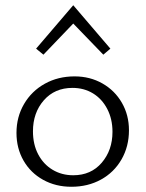

<svg xmlns="http://www.w3.org/2000/svg" viewBox="-20 -710 557 734"><path d="M43 -202Q43 -263 72 -312.5Q101 -362 151.5 -390Q202 -418 265 -418Q324 -418 371.5 -391Q419 -364 446 -317Q473 -270 473 -212Q473 -150 444.5 -100.5Q416 -51 366 -23.5Q316 4 253 4Q193 4 145 -22.5Q97 -49 70 -96Q43 -143 43 -202ZM410 -206Q410 -255 390 -293.5Q370 -332 335.5 -353Q301 -374 257 -374Q189 -374 147.5 -326.5Q106 -279 106 -208Q106 -158 126 -120Q146 -82 181 -61Q216 -40 260 -40Q328 -40 369 -88Q410 -136 410 -206ZM118 -524 260 -690 402 -524 375 -501 260 -620 146 -501Z"/></svg>

Font: Ysabeau Semilight
Style: Regular
Weight: 300
Designer: Christian Thalmann (Catharsis Fonts)
Version: Version 0.003